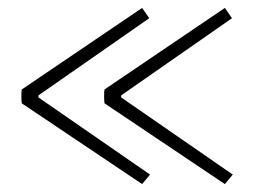

<svg xmlns="http://www.w3.org/2000/svg" viewBox="-20 -484 666 485"><path d="M286 -243V-238L568 -43L548 -19L244 -223Q243 -228 243 -241Q243 -254 244 -258L548 -464L566 -438ZM77 -243V-238L359 -43L339 -19L35 -223Q34 -228 34 -241Q34 -254 35 -258L339 -464L357 -438Z"/></svg>

Font: Arima Madurai ExtraLight
Style: Regular
Weight: 275
Designer: Joana Correia and Natanael Gama
Foundry: NDISCOVER
Version: Version 1.020